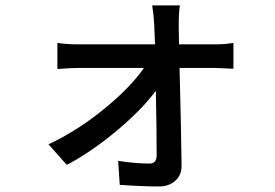

<svg xmlns="http://www.w3.org/2000/svg" viewBox="-20 -609 996 696"><path d="M222.2 -11.2 155.8 -85.9Q257.8 -133.3 354.7 -211.9Q451.7 -290.5 502 -362.8H268.1Q237.8 -362.8 188 -358.9V-453.6Q218.3 -448.2 266.1 -448.2H542Q540.5 -488.3 539.1 -518.1Q537.1 -557.1 531.7 -589.4H632.3Q627.9 -565.9 627.9 -518.1L628.9 -448.2H755.9Q798.3 -448.2 826.2 -453.6V-359.9Q769 -362.8 758.8 -362.8H630.9Q637.2 -116.7 638.2 -7.3Q638.2 25.9 615.2 46.4Q592.3 66.9 556.2 66.9Q494.1 66.9 414.1 61L408.2 -25.9Q471.7 -16.1 522 -16.1Q547.9 -16.1 547.9 -46.4Q547.9 -145 544.9 -279.8Q494.6 -211.9 403.6 -135.5Q312.5 -59.1 222.2 -11.2Z"/></svg>

Font: Karasuma Gothic
Style: Regular
Weight: 500
Designer: Rasmus Andersson / Ryoko Nishizuka
Foundry: Genbu
Version: Version 1.00